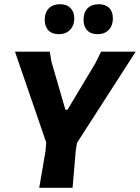

<svg xmlns="http://www.w3.org/2000/svg" viewBox="-20 -890 663 910"><path d="M265 -870Q296 -870 314 -852Q332 -834 332 -803Q332 -769 312 -748.5Q292 -728 259 -728Q227 -728 209.5 -746Q192 -764 192 -797Q192 -831 211.5 -850.5Q231 -870 265 -870ZM448 -870Q480 -870 497.5 -852.5Q515 -835 515 -803Q515 -769 495.5 -748.5Q476 -728 443 -728Q411 -728 393.5 -746Q376 -764 376 -797Q376 -831 395 -850.5Q414 -870 448 -870ZM623 -645 345 -213 339 -176 324 0H166L196 -176L199 -215L51 -645H216L224 -597L290 -370H300L433 -592L459 -645Z"/></svg>

Font: Alegreya Sans ExtraBold
Style: Italic
Weight: 800
Italic angle: -7°
Designer: Juan Pablo del Peral
Foundry: Huerta Tipografica
Version: Version 2.007